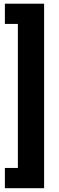

<svg xmlns="http://www.w3.org/2000/svg" viewBox="-20 -847 318 1033"><path d="M6.3 -827.1H217.3V165.5H6.3V56.6H76.2V-718.3H6.3Z"/></svg>

Font: RobotoInd
Style: Bold
Weight: 700
Designer: Google
Version: Version 2.001150; 2014